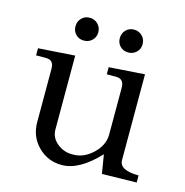

<svg xmlns="http://www.w3.org/2000/svg" viewBox="-98 -736 808 837"><g transform="rotate(15 305.5 -318.0)"><path d="M22 -425V-457L187 -468V-135Q187 -97 218.5 -72Q250 -47 291 -49Q338 -49 378.5 -87.5Q419 -126 419 -174V-386Q419 -425 383 -425H341V-457L502 -468V-81Q502 -35 589 -35V-3L433 0L419 -85Q332 8 253 8Q190 8 146 -36Q102 -80 102 -145V-386Q102 -425 68 -425ZM169.5 -555.5Q155 -570 155 -592Q155 -614 169.5 -629Q184 -644 206 -644Q228 -644 243 -629Q258 -614 258 -592Q258 -570 243 -555.5Q228 -541 206 -541Q184 -541 169.5 -555.5ZM369.5 -555.5Q355 -570 355 -592Q355 -614 369.5 -629Q384 -644 406 -644Q428 -644 443 -629Q458 -614 458 -592Q458 -570 443 -555.5Q428 -541 406 -541Q384 -541 369.5 -555.5Z"/></g></svg>

Font: Academico
Style: Regular
Weight: 400
Foundry: Steinberg Media Technologies GmbH
Version: Version 0.902